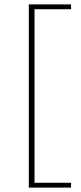

<svg xmlns="http://www.w3.org/2000/svg" viewBox="-20 -731 367 873"><path d="M303 -689H137V100H303V122H111V-711H303Z"/></svg>

Font: EauTestInfant Extralight
Style: Regular
Weight: 250
Designer: Christian Thalmann (Catharsis Fonts)
Version: Version 0.001;PS 000.001;hotconv 1.0.88;makeotf.lib2.5.64775